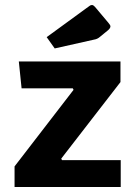

<svg xmlns="http://www.w3.org/2000/svg" viewBox="-20 -745 541 765"><path d="M270 -393H66L55 -500H460V-418L224 -113L227 -107H461V0H38V-82L273 -387ZM166 -597 336 -721Q341 -725 346 -725Q350 -725 352.5 -723Q355 -721 359 -717L412 -654Q420 -645 420 -640Q420 -633 411 -625L378 -598Q368 -589 354 -587L198 -552Z"/></svg>

Font: Changa SemiBold
Style: Regular
Weight: 600
Designer: Eduardo Rodriguez Tunni
Foundry: Eduardo Rodriguez Tunni
Version: Version 2.002; ttfautohint (v1.5) -l 8 -r 50 -G 150 -x 14 -H